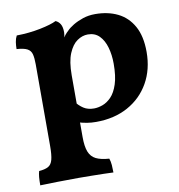

<svg xmlns="http://www.w3.org/2000/svg" viewBox="-80 -540 800 859"><g transform="rotate(-10 320.0 -111.0)"><path d="M34 245Q34 223.6 35.3 208.1Q36.6 192.6 40.2 181Q66.8 179 81.7 170.9Q96.6 162.8 102.3 141.3Q108 119.8 108 79V-292Q108 -320.4 103.6 -337.7Q99.2 -355 83.8 -363.3Q68.4 -371.6 35.4 -373.8Q35.4 -389.6 37.7 -405.2Q40 -420.8 46.8 -433.6Q103.6 -434.4 154.4 -444.7Q205.2 -455 228.8 -467Q242 -461.6 250 -448.5Q258 -435.4 258 -411Q258 -398.2 252.7 -380.7Q247.4 -363.2 237.6 -338.8L258 -318V65Q258 108 267.6 132.3Q277.2 156.6 299.1 167.5Q321 178.4 359 181Q363.8 194.4 365.1 211.4Q366.4 228.4 366.4 245Q349 244 322.5 243.5Q296 243 266.2 242.5Q236.4 242 208 242Q161.6 242 111.8 243Q62 244 34 245ZM329.6 9Q307.6 9 288.6 5.8Q269.6 2.6 247.6 -3.6V-99.2Q264.6 -77 283.9 -64.5Q303.2 -52 331 -52Q349.6 -52 370.5 -59.6Q391.4 -67.2 409.9 -86.4Q428.4 -105.6 440.2 -141.5Q452 -177.4 452 -234.4Q452 -274.4 442.3 -308.3Q432.6 -342.2 412.5 -362.6Q392.4 -383 360.4 -383Q335.2 -383 311.9 -366.9Q288.6 -350.8 273.3 -314.2Q258 -277.6 258 -216L217.6 -318.4Q234.2 -358.2 248.8 -380.3Q263.4 -402.4 276.8 -414Q287.6 -426 307.4 -437.9Q327.2 -449.8 352.6 -458.4Q378 -467 408.4 -467Q466.4 -467 510.8 -445.2Q555.2 -423.4 580.7 -377.7Q606.2 -332 606.2 -260.6Q606.2 -181.2 571.6 -120.3Q537 -59.4 474.7 -25.2Q412.4 9 329.6 9Z"/></g></svg>

Font: Vollkorn
Style: Regular
Weight: 400
Designer: Friedrich Althausen
Foundry: Friedrich Althausen
Version: Version 4.104